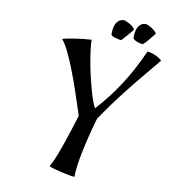

<svg xmlns="http://www.w3.org/2000/svg" viewBox="-100 -969 1003 1127"><g transform="rotate(10 401.5 -405.0)"><path d="M470 -345Q545 -427 604.5 -519Q664 -611 715 -726Q741 -723 765 -712Q789 -701 803 -687Q748 -621 703.5 -567Q659 -513 622 -465.5Q585 -418 553.5 -374.5Q522 -331 492 -287Q477 -236 464 -184Q451 -132 441 -84.5Q431 -37 425.5 3.5Q420 44 420 73Q409 73 385 68.5Q361 64 336 58Q311 52 290.5 46Q270 40 266 36Q282 9 297.5 -30.5Q313 -70 328 -113.5Q343 -157 357 -201.5Q371 -246 383 -284Q358 -362 334.5 -430.5Q311 -499 289 -554.5Q267 -610 247 -650Q227 -690 209 -711Q219 -715 239.5 -719Q260 -723 284.5 -727Q309 -731 334.5 -733.5Q360 -736 380 -737Q380 -712 384.5 -676Q389 -640 396.5 -599Q404 -558 414 -516Q424 -474 434 -439Q444 -404 453.5 -378.5Q463 -353 470 -345ZM489 -788Q489 -803 491 -819.5Q493 -836 499 -849.5Q505 -863 516.5 -872.5Q528 -882 547 -883Q560 -881 582.5 -868.5Q605 -856 615 -839Q615 -839 606.5 -828Q598 -817 586.5 -804Q575 -791 564.5 -779Q554 -767 550 -764Q525 -769 509.5 -774Q494 -779 489 -788ZM620 -788Q620 -804 622 -820.5Q624 -837 630 -850.5Q636 -864 647 -873Q658 -882 676 -883Q682 -883 691.5 -879Q701 -875 711 -869Q721 -863 730 -855Q739 -847 745 -839Q745 -838 736.5 -827Q728 -816 717 -802.5Q706 -789 695 -777Q684 -765 678 -763Q655 -766 640.5 -773Q626 -780 620 -788Z"/></g></svg>

Font: Kaushan Script
Style: Regular
Weight: 400
Designer: Pablo Impallari
Foundry: Pablo Impallari
Version: Version 1.002